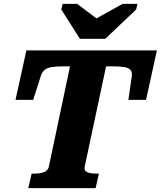

<svg xmlns="http://www.w3.org/2000/svg" viewBox="-20 -970 829 990"><path d="M392 -770H523L682 -921L689 -950H612L432 -850L513 -848L378 -950H303L296 -921ZM232 -111 341 -628H311Q271 -628 246.5 -624Q222 -620 209.5 -609Q197 -598 191 -580L151 -455H60L116 -710H789L733 -455H642L660 -580Q662 -598 653 -609Q644 -620 621 -624Q598 -628 558 -628H527L417 -112Q412 -90 429 -82.5Q446 -75 473 -75H490L473 0H126L143 -75H160Q187 -75 207 -82.5Q227 -90 232 -111Z"/></svg>

Font: Roboto Serif 20pt
Style: Bold Italic
Weight: 700
Italic angle: -10°
Version: Version 1.007